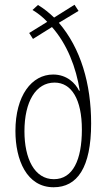

<svg xmlns="http://www.w3.org/2000/svg" viewBox="-20 -779 449 809"><path d="M140 -758 117 -737C137 -725 160 -708 179 -687L103 -640L119 -615L199 -665C263 -593 301 -494 316 -397H313C298 -428 262 -465 204 -465C114 -465 45 -377 45 -227C45 -106 92 10 206 10C305 10 364 -72 364 -259C364 -426 320 -576 228 -683L311 -733L294 -759L208 -705C187 -725 165 -743 140 -758ZM210 -431C281 -431 325 -361 325 -233C325 -105 287 -24 207 -24C125 -24 83 -111 83 -226C83 -351 131 -431 210 -431Z"/></svg>

Font: Noto Sans Gurmukhi UI ExtraCondensed ExtraLight
Style: Regular
Weight: 200
Width: 2
Designer: Jelle Bosma - Monotype Design Team
Foundry: Monotype Imaging Inc.
Version: Version 2.004